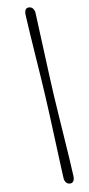

<svg xmlns="http://www.w3.org/2000/svg" viewBox="-64 -811 485 1048"><g transform="rotate(-5 179.0 -287.5)"><path d="M182.4 -291.7Q188.6 -249.8 196.5 -189.9Q204.4 -129.9 212.9 -63.9Q221.3 2.1 229.2 62.9Q237.1 123.7 243 166.5Q244.7 181.4 253.2 191.4Q261.7 201.3 275.4 201.1Q288.2 201 294.4 190.6Q300.6 180.2 298.2 162.4Q293.3 123 284.2 64.2Q275.1 5.4 264.9 -60.2Q254.7 -125.8 245.2 -186.6Q235.8 -247.4 229.6 -289.3Q223.4 -331.2 215.5 -392Q207.6 -452.7 198.9 -518.8Q190.2 -584.9 182.5 -644Q174.8 -703.1 169.7 -742Q167.8 -756.4 159.3 -766.4Q150.9 -776.3 137.1 -776.1Q110.1 -775.9 114.6 -736.8Q120.5 -693.9 129.5 -634.8Q138.5 -575.8 148.6 -512.1Q158.6 -448.4 167.7 -390.4Q176.8 -332.4 182.4 -291.7Z"/></g></svg>

Font: Fraunces 144pt Soft
Style: Bold Italic
Weight: 700
Italic angle: -16°
Version: Version 1.000;[b76b70a41]